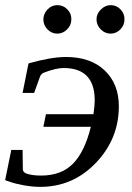

<svg xmlns="http://www.w3.org/2000/svg" viewBox="-36 -716 515 748"><path d="M427 -302Q427 -175 337.5 -81.5Q248 12 121 12Q89 12 54.5 5.5Q20 -1 2 -8L-16 -14L8 -132H52L53 -56Q53 -47 64 -41Q86 -32 124 -32Q203 -32 248.5 -78.5Q294 -125 318 -222H133L143 -271H328Q333 -304 333 -325Q333 -451 212 -451Q182 -451 135 -433Q123 -428 119 -415L97 -354H52L75 -469Q163 -494 221 -494Q317 -494 372 -441.5Q427 -389 427 -302ZM340 -641Q340 -662 357 -679Q374 -696 395 -696Q417 -696 433 -680Q449 -664 449 -641Q449 -618 433 -601.5Q417 -585 395 -585Q373 -585 356.5 -601.5Q340 -618 340 -641ZM187 -696Q210 -696 226 -680Q242 -664 242 -641Q242 -618 225.5 -601.5Q209 -585 187 -585Q165 -585 149 -601.5Q133 -618 133 -640Q133 -662 149 -679Q165 -696 187 -696Z"/></svg>

Font: Veleka
Style: Italic
Weight: 400
Italic angle: -12°
Designer: Stefan Peev, Context Ltd, 2016; SIL International, 1997-2014.
Foundry: Stefan Peev, Context Ltd, 2016
Version: Version 1.000